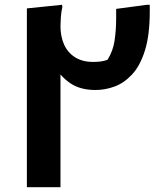

<svg xmlns="http://www.w3.org/2000/svg" viewBox="-20 -780 678 800"><path d="M92 -745 238 -760 240 -752Q235 -730 233.5 -708Q232 -686 232 -671Q232 -628 247 -594.5Q262 -561 292.5 -541.5Q323 -522 368 -522Q382 -522 397 -523.5Q412 -525 428 -531Q451 -567 457.5 -611.5Q464 -656 464 -704V-743L592 -760H604V-732Q604 -634 584 -570Q564 -506 530.5 -470Q497 -434 457.5 -419.5Q418 -405 378 -405Q314 -405 272.5 -433.5Q231 -462 206 -507L232 -526V0H92Z"/></svg>

Font: Kufam SemiBold
Style: Italic
Weight: 600
Italic angle: -11°
Designer: Artur Schmal
Foundry: Original Type
Version: Version 1.301; ttfautohint (v1.8.3)